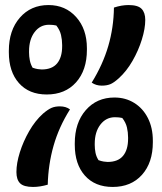

<svg xmlns="http://www.w3.org/2000/svg" viewBox="-20 -730 640 760"><path d="M172 -710Q239 -710 281.5 -662.5Q324 -615 324 -539V-533Q324 -452 281 -404Q238 -356 165 -356Q95 -356 55 -401Q15 -446 15 -523V-529Q15 -610 58.5 -660Q102 -710 172 -710ZM343 -403Q387 -474 408.5 -547.5Q430 -621 431 -700Q461 -710 489 -710Q526 -710 540.5 -695Q555 -680 555 -651Q555 -617 541.5 -573.5Q528 -530 504.5 -489Q481 -448 450 -420Q430 -402 416 -396.5Q402 -391 383 -391Q360 -391 343 -403ZM95 -522Q95 -507 98 -491.5Q101 -476 109 -462Q120 -458 129.5 -456.5Q139 -455 145 -455Q186 -455 206 -479Q226 -503 226 -547V-552Q226 -572 221.5 -591.5Q217 -611 203 -629Q191 -632 174 -632Q139 -632 117 -603Q95 -574 95 -527ZM433 -344Q477 -344 511.5 -322.5Q546 -301 565.5 -262.5Q585 -224 585 -173V-167Q585 -86 542 -38Q499 10 426 10Q356 10 316 -35Q276 -80 276 -157V-163Q276 -244 319.5 -294Q363 -344 433 -344ZM257 -297Q213 -227 192 -153Q171 -79 169 1Q138 10 111 10Q74 10 59.5 -4.5Q45 -19 45 -49Q45 -84 58.5 -127Q72 -170 95.5 -211Q119 -252 150 -280Q170 -297 184 -303Q198 -309 217 -309Q241 -309 257 -297ZM355 -156Q355 -141 358 -125.5Q361 -110 370 -96Q381 -92 390.5 -90.5Q400 -89 406 -89Q447 -89 467 -113Q487 -137 487 -181V-186Q487 -206 482.5 -225.5Q478 -245 464 -263Q452 -266 435 -266Q400 -266 377.5 -237Q355 -208 355 -161Z"/></svg>

Font: Recursive Sn Csl St SmB
Style: Regular
Weight: 600
Version: Version 1.079;hotconv 1.0.112;makeotfexe 2.5.65598; ttfautoh